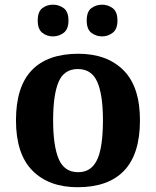

<svg xmlns="http://www.w3.org/2000/svg" viewBox="-20 -774 654 804"><path d="M304.9 10Q184.8 10 115.8 -59.6Q46.9 -129.2 46.9 -270.2Q46.9 -410.7 113 -479.8Q179.2 -548.9 308.1 -548.9Q428.2 -548.9 497.1 -479.8Q566.1 -410.7 566.1 -270.2Q566.1 -129.2 499.9 -59.6Q433.8 10 304.9 10ZM307 -53Q345.4 -53 368.4 -77.7Q391.5 -102.3 401.3 -150.9Q411.1 -199.6 411.1 -270.2Q411.1 -377.5 387.3 -431.2Q363.5 -484.9 305.9 -484.9Q248.4 -484.9 225.4 -431.2Q202.5 -377.5 202.5 -270.3Q202.5 -163.1 225.9 -108.1Q249.4 -53 307 -53ZM408 -621.6Q381.9 -621.6 362.5 -636.7Q343.1 -651.8 343.1 -688Q343.1 -725.2 362.5 -739.8Q381.9 -754.4 408 -754.4Q431.9 -754.4 451.8 -739.8Q471.8 -725.2 471.8 -688Q471.8 -651.8 451.8 -636.7Q431.9 -621.6 408 -621.6ZM201.8 -621.6Q176.3 -621.6 157.1 -636.7Q138 -651.8 138 -688Q138 -725.2 157.1 -739.8Q176.3 -754.4 201.8 -754.4Q226.8 -754.4 246.8 -739.8Q266.7 -725.2 266.7 -688Q266.7 -651.8 246.8 -636.7Q226.8 -621.6 201.8 -621.6Z"/></svg>

Font: Noto Serif Malayalam
Style: Regular
Weight: 400
Designer: Indian type Foundry, Jelle Bosma, Monotype Design Team
Foundry: Monotype Imaging Inc.
Version: Version 2.103